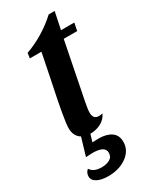

<svg xmlns="http://www.w3.org/2000/svg" viewBox="-220 -667 788 977"><g transform="rotate(-30 173.5 -178.5)"><path d="M185 -74Q185 -35 218 -35Q228 -35 240 -38Q227 -9 198.5 6Q170 21 135 21L122 64Q132 63 160 63Q205 63 232.5 82Q260 101 260 140Q260 190 216 222Q172 254 107 254Q67 254 42.5 241Q18 228 18 205Q18 183 35 169Q53 198 100 198Q128 198 148 187Q168 176 168 151Q168 111 95 111Q84 111 56 113L87 9Q71 0 62 -17Q53 -34 53 -57Q53 -83 64 -145Q75 -207 87 -263L99 -321L128 -465H60L64 -495Q115 -513 164.5 -543Q214 -573 255 -611H290L269 -510H347L338 -465H259L193 -132Q185 -92 185 -74Z"/></g></svg>

Font: Sansita Medium Italic
Style: Regular
Weight: 500
Italic angle: -11°
Designer: Pablo Cosgaya
Foundry: Omnibus-Type
Version: Version 1.006